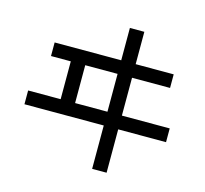

<svg xmlns="http://www.w3.org/2000/svg" viewBox="-115 -862 1150 1078"><g transform="rotate(15 460.0 -322.5)"><path d="M123 -544H510V-732H594V-544H815V-465H594V-245H872V-165H594V87H510V-165H49V-245H238V-465H123ZM322 -465V-245H510V-465Z"/></g></svg>

Font: BM YEONSUNG
Style: Regular
Weight: 400
Designer: Bongjin Kim; Myungsoo Han; Jaehyun Keum; Jihee Min; Dokyung Lee; Chorong Kim; Jooyeon Kang; Sang-a Kim;
Foundry: Sandoll Communications Inc.
Version: Version 1.000;PS 1;hotconv 16.6.51;makeotf.lib2.5.65220